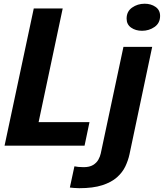

<svg xmlns="http://www.w3.org/2000/svg" viewBox="-20 -783 880 1032"><path d="M4.5 0 161.5 -737.5H317L187.5 -126.5H461L434.5 0ZM743.5 -617.5Q709 -617.5 684.8 -634.5Q660.5 -651.5 660.5 -683Q660.5 -721.5 690 -742.2Q719.5 -763 757.5 -763Q791.5 -763 816 -746Q840.5 -729 840.5 -697.5Q840.5 -659 810.8 -638.2Q781 -617.5 743.5 -617.5ZM406 228.5Q390.5 228.5 377.2 227.2Q364 226 355.5 225L380 111Q389 113 401.5 114.2Q414 115.5 429.5 115.5Q461 115.5 480 104Q499 92.5 508.5 75.5Q518 58.5 521.5 42L643.5 -531H798L676 46.5Q669 79 653.8 111.2Q638.5 143.5 608.8 170Q579 196.5 529.8 212.5Q480.5 228.5 406 228.5Z"/></svg>

Font: Epilogue
Style: Bold Italic
Weight: 700
Italic angle: -12°
Designer: Tyler Finck
Foundry: Etcetera Type Co
Version: Version 2.111; ttfautohint (v1.8.3)